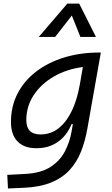

<svg xmlns="http://www.w3.org/2000/svg" viewBox="-20 -815 626 1069"><path d="M24.4 234.4 20.5 158.7 122.1 153.3Q209.5 148.4 262.2 113.8Q314.9 79.1 341.8 26.9Q368.7 -25.4 378.4 -82.5L385.7 -124H378.4Q352.1 -59.6 301.8 -24.7Q251.5 10.3 182.1 10.3Q114.3 10.3 77.6 -27.6Q41 -65.4 41 -135.3Q41 -223.1 78.1 -294.7Q115.2 -366.2 181.9 -417Q248.5 -467.8 337.9 -495.1Q427.2 -522.5 532.2 -522.5H541.5L466.3 -98.1Q454.1 -29.3 431.2 28.8Q408.2 86.9 368.2 130.9Q328.1 174.8 265.6 200.7Q203.1 226.6 112.3 230.5ZM441.4 -441.9Q351.6 -430.2 280.3 -389.2Q209 -348.1 167.7 -285.4Q126.5 -222.7 126.5 -146Q126.5 -66.4 206.1 -66.4Q287.6 -66.4 343.8 -138.9Q399.9 -211.4 422.9 -336.9L424.3 -343.8ZM420.9 -794.9 514.2 -609.4H427.7L379.9 -728.5L287.1 -609.4H195.8L355 -794.9Z"/></svg>

Font: Cascadia Mono PL SemiLight
Style: Italic
Weight: 350
Italic angle: -10°
Monospace: yes
Designer: Aaron Bell
Foundry: Saja Typeworks
Version: Version 2404.023; ttfautohint (v1.8.4)